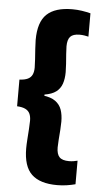

<svg xmlns="http://www.w3.org/2000/svg" viewBox="-56 -713 460 877"><g transform="rotate(5 174.0 -275.0)"><path d="M323.6 -666.7V-559.7Q315.4 -561.8 305.1 -563.4Q294.7 -565.1 282.9 -565.1Q253.1 -565.1 240.4 -551.5Q227.7 -537.8 227.7 -507.2Q227.7 -494.3 229.4 -472Q231.2 -449.6 232.8 -426.8Q234.3 -404.1 234.3 -389.1Q234.3 -358.6 226.4 -335.6Q218.4 -312.6 199.5 -298.4Q180.5 -284.1 146.8 -278.8V-270L140.8 -273.9Q177.2 -269.6 197.5 -254.8Q217.9 -240.1 226.1 -216.7Q234.3 -193.3 234.3 -161.9Q234.3 -147.3 232.8 -124.3Q231.2 -101.3 229.4 -79.1Q227.7 -56.9 227.7 -43.6Q227.7 -12.9 240.7 0.8Q253.8 14.5 284.6 14.5Q295.9 14.5 305.8 12.8Q315.8 11.1 323.6 9V117Q304.9 122 283.5 125.2Q262.1 128.3 239.8 128.3Q161.2 128.3 123 92.1Q84.9 55.9 84.9 -26.9Q84.9 -43.3 86.6 -67.7Q88.4 -92.2 89.9 -116.1Q91.5 -140 91.5 -153.8Q91.5 -173.4 85.3 -186.4Q79.1 -199.4 65.1 -206.3Q51.1 -213.3 26.8 -214.6V-336.8Q51.1 -338.1 65.1 -344.9Q79.1 -351.7 85.3 -364.9Q91.5 -378.1 91.5 -397.6Q91.5 -411.9 89.9 -435.5Q88.4 -459.2 86.6 -483.6Q84.9 -508 84.9 -523.6Q84.9 -605.7 123 -641.9Q161.2 -678 239.8 -678Q262.1 -678 283.7 -674.8Q305.3 -671.5 323.6 -666.7Z"/></g></svg>

Font: Anek Latin Medium
Style: Regular
Weight: 500
Designer: Yesha Goshar
Foundry: Ek Type
Version: Version 1.003